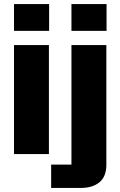

<svg xmlns="http://www.w3.org/2000/svg" viewBox="-20 -759 593 946"><path d="M49 0V-537H221V0ZM49 -607V-739H222V-607ZM232 167V52H332V-537H504V53Q504 111 470 139Q436 167 378 167ZM332 -607V-739H505V-607Z"/></svg>

Font: Hubot Sans SemiExpanded
Style: Bold
Weight: 700
Width: 6
Designer: Deni Anggara
Foundry: GitHub, Inc., Subsidiary of Microsoft Corporation
Version: Version 2.000